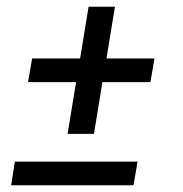

<svg xmlns="http://www.w3.org/2000/svg" viewBox="-20 -548 540 568"><path d="M180 -152 205 -305H63L75 -375H217L242 -528H320L295 -375H437L425 -305H283L258 -152ZM13 0 24 -70H387L375 0Z"/></svg>

Font: Iosevka Slab
Style: Italic
Weight: 400
Italic angle: -9°
Monospace: yes
Designer: Belleve Invis
Foundry: Belleve Invis
Version: Version 11.1.0; ttfautohint (v1.8.3)